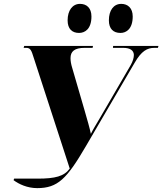

<svg xmlns="http://www.w3.org/2000/svg" viewBox="-20 -951 838 991"><path d="M602 -781C632 -781 665 -802 665 -866C665 -909 640 -931 606 -931C566 -931 542 -897 542 -846C542 -802 565 -781 602 -781ZM388 -781C419 -781 452 -802 452 -866C452 -909 428 -931 393 -931C354 -931 329 -897 329 -846C329 -802 352 -781 388 -781ZM50 -21C77 -1 120 20 172 20C278 20 325 -28 423 -196L675 -627C710 -688 740 -704 777 -704H795L798 -714H564L563 -704H616C653 -704 670 -690 671 -668C671 -653 666 -635 654 -614L494 -339C476 -308 460 -283 449 -260C443 -290 431 -331 416 -383L352 -603C347 -619 344 -636 344 -651C344 -686 365 -704 417 -704H458L460 -714H105L102 -704H115C137 -704 142 -692 154 -653L340 -81C311 -41 265 -29 174 -29H53Z"/></svg>

Font: Noto Serif Display ExtraBold
Style: Italic
Weight: 800
Italic angle: -12°
Designer: Monotype Design Team
Foundry: Monotype Imaging Inc.
Version: Version 2.009